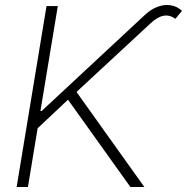

<svg xmlns="http://www.w3.org/2000/svg" viewBox="-20 -752 752 772"><path d="M46.9 0 167 -727.5H212.4L142.6 -305.7H147.5L562.5 -691.9Q587.4 -715.3 614.5 -725.1Q641.6 -734.9 666.7 -730.7Q691.9 -726.6 711.9 -708.5L685.1 -676.3Q662.6 -692.9 638.2 -688.7Q613.8 -684.6 585.9 -658.7L287.6 -382.3L560.5 0H504.4L253.4 -351.1L131.3 -236.3L92.3 0Z"/></svg>

Font: Inter 24pt ExtraLight
Style: Italic
Weight: 250
Italic angle: -9.3988°
Version: Version 4.001;git-66647c0bb